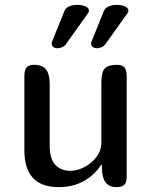

<svg xmlns="http://www.w3.org/2000/svg" viewBox="-20 -768 620 788"><path d="M269 -67Q297 -67 327 -82.5Q357 -98 376.5 -124.5Q396 -151 396 -182V-430Q396 -473 410.5 -487.5Q425 -502 460 -502Q483 -502 491.5 -490.5Q500 -479 500 -455V-43Q500 -19 490 -9.5Q480 0 457 0Q428 0 413 -20Q398 -40 398 -86V-93H396Q370 -51 325 -25.5Q280 0 221 0Q80 0 80 -151V-455Q80 -479 88.5 -490.5Q97 -502 120 -502Q154 -502 169 -483Q184 -464 184 -420V-170Q184 -115 207.5 -91Q231 -67 269 -67ZM217 -570Q206 -570 199 -575Q192 -580 192 -589Q192 -594 194 -598L244 -722Q249 -735 263.5 -741.5Q278 -748 296 -748Q318 -748 331.5 -741.5Q345 -735 345 -724Q345 -718 342 -715L250 -586Q245 -579 235.5 -574.5Q226 -570 217 -570ZM379 -570Q368 -570 361 -575Q354 -580 354 -589Q354 -594 356 -598L406 -722Q411 -735 425.5 -741.5Q440 -748 458 -748Q480 -748 493.5 -741.5Q507 -735 507 -724Q507 -718 504 -715L412 -586Q407 -579 397.5 -574.5Q388 -570 379 -570Z"/></svg>

Font: Marmelad for Arash.Academy
Style: Regular
Weight: 400
Designer: Manvel Shmavonyan
Foundry: Cyreal
Version: Version 1.110;Glyphs 3.2 (3202)